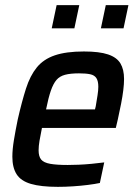

<svg xmlns="http://www.w3.org/2000/svg" viewBox="-20 -718 530 746"><path d="M205 8Q139 8 100 -3.5Q61 -15 44.5 -41Q28 -67 28 -109Q28 -137 34 -173.5Q40 -210 49 -254Q65 -324 81 -374Q97 -424 123 -456Q149 -488 193 -503Q237 -518 306 -518Q366 -518 400 -506.5Q434 -495 448 -471.5Q462 -448 462 -411Q462 -392 459 -367.5Q456 -343 450.5 -315Q445 -287 438 -255L430 -221H143Q137 -192 133.5 -171Q130 -150 130 -134Q130 -110 140 -98Q150 -86 175 -81.5Q200 -77 243 -77Q262 -77 286 -78Q310 -79 336 -81.5Q362 -84 385 -87L368 -7Q349 -3 321.5 0.5Q294 4 263.5 6Q233 8 205 8ZM159 -293H349L352 -305Q356 -329 359 -348Q362 -367 362 -381Q362 -403 354.5 -414.5Q347 -426 330.5 -429.5Q314 -433 287 -433Q254 -433 233 -427.5Q212 -422 199.5 -407.5Q187 -393 177.5 -365.5Q168 -338 159 -293ZM372 -608 391 -698H479L460 -608ZM181 -608 200 -698H288L269 -608Z"/></svg>

Font: Saira SemiCondensed Medium
Style: Italic
Weight: 500
Width: 4
Italic angle: -12°
Designer: Hector Gatti with collaboration of the Omnibus-Type team
Foundry: Omnibus-Type
Version: Version 1.101